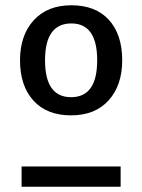

<svg xmlns="http://www.w3.org/2000/svg" viewBox="-20 -709 540 729"><path d="M251 -689Q343 -689 393.5 -633.5Q444 -578 444 -480Q444 -385 392.5 -328Q341 -271 250 -271Q158 -271 107 -327Q56 -383 56 -480Q56 -575 108 -632Q160 -689 251 -689ZM251 -620Q151 -620 151 -480Q151 -340 250 -340Q349 -340 349 -480Q349 -620 251 -620ZM62 0V-77H438V0Z"/></svg>

Font: Fira Sans
Style: Regular
Weight: 400
Designer: Carrois Corporate & Edenspiekermann AG
Foundry: Carrois Corporate GbR & Edenspiekermann AG
Version: Version 4.106;PS 004.106;hotconv 1.0.70;makeotf.lib2.5.58329